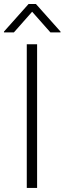

<svg xmlns="http://www.w3.org/2000/svg" viewBox="-42 -925 318 945"><path d="M140.6 0H89.8V-707H140.6ZM116.2 -867.2 26.4 -765.6H-22.5V-769.5L98.6 -905.3H134.8L255.9 -769.5V-765.6H206.1Z"/></svg>

Font: Pretendard ExtraLight
Style: Regular
Weight: 200
Designer: Base glyphs from Inter by Rasmus Andersson; Hangeul glyphs from Noto Sans CJK(Source Han Sans) by Jang Soo-young and Kan
Foundry: Kil Hyung-jin
Version: Version 1.309